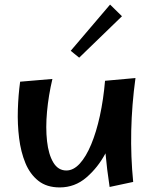

<svg xmlns="http://www.w3.org/2000/svg" viewBox="-20 -807 678 839"><path d="M241 12Q184 12 147.5 -17Q111 -46 91 -94.5Q71 -143 63.5 -203.5Q56 -264 58 -328Q60 -392 68 -450L209 -462Q192 -390 185.5 -319.5Q179 -249 185.5 -190.5Q192 -132 213 -97Q234 -62 270 -62Q301 -62 328.5 -92Q356 -122 378.5 -176Q401 -230 416.5 -301Q432 -372 439 -454L572 -466Q540 -233 562 -12L459 10Q447 -69 441 -137Q408 -75 357.5 -31.5Q307 12 241 12ZM326 -555 289 -585 461 -787 513 -736Z"/></svg>

Font: Marhey
Style: Regular
Weight: 400
Designer: Nur Syamsi & Bustanul Arifin
Foundry: Namelatype
Version: Version 1.000; ttfautohint (v1.8.4.7-5d5b)